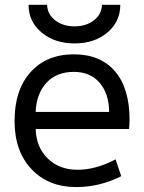

<svg xmlns="http://www.w3.org/2000/svg" viewBox="-20 -759 592 791"><path d="M127 -227.5Q128.9 -153.3 176.3 -106.4Q223.6 -59.6 299.8 -59.6Q375 -59.6 456.1 -102.5L479.5 -33.2Q390.6 11.7 293.9 11.7Q179.7 11.7 109.9 -62Q40 -135.7 40 -260.7Q40 -388.7 106 -461.9Q171.9 -535.2 284.2 -535.2Q393.6 -535.2 453.6 -465.3Q513.7 -395.5 513.7 -265.6Q513.7 -243.2 511.7 -227.5ZM127 -297.9H429.7Q428.7 -374 390.1 -418.5Q351.6 -462.9 284.2 -462.9Q212.9 -462.9 171.4 -418Q129.9 -373 127 -297.9ZM97.7 -739.3H173.8Q175.8 -699.2 208 -674.8Q240.2 -650.4 287.1 -650.4Q334 -650.4 366.2 -674.8Q398.4 -699.2 400.4 -739.3H475.6Q475.6 -669.9 422.4 -625Q369.1 -580.1 287.1 -580.1Q205.1 -580.1 151.4 -625Q97.7 -669.9 97.7 -739.3Z"/></svg>

Font: Gen Shin Gothic Regular
Style: Regular
Weight: 400
Designer: [Source Han Sans]
Ryoko NISHIZUKA  (kana & ideographs); Paul D. Hunt (Latin, Greek & Cyrillic); Wenlong ZHANG  (bopomofo
Version: Version 1.002.20150607